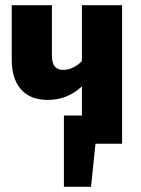

<svg xmlns="http://www.w3.org/2000/svg" viewBox="-20 -551 540 736"><path d="M448 -531V0H346L329 165H225V-108H294V-220Q239 -168 163 -168Q96 -168 60.5 -208.5Q25 -249 25 -322V-531H179V-339Q179 -309 190 -296Q201 -283 223 -283Q242 -283 261 -292.5Q280 -302 294 -317V-531Z"/></svg>

Font: Fira Sans Condensed
Style: Bold
Weight: 700
Width: 3
Designer: bBox Type GmbH & Carrois Corporate GbR & Edenspiekermann AG
Foundry: bBox Type GmbH & Carrois Corporate GbR & Edenspiekermann AG
Version: Version 4.301